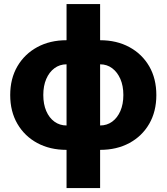

<svg xmlns="http://www.w3.org/2000/svg" viewBox="-20 -748 843 972"><path d="M316.9 10.7Q232.9 10.7 168.7 -23.9Q104.5 -58.6 68.1 -121.1Q31.7 -183.6 31.7 -266.6Q31.7 -350.1 68.1 -412.4Q104.5 -474.6 168.7 -509.5Q232.9 -544.4 316.9 -544.4H486.8Q570.8 -544.4 635 -509.5Q699.2 -474.6 735.4 -412.4Q771.5 -350.1 771.5 -266.6Q771.5 -183.6 735.4 -121.1Q699.2 -58.6 635 -23.9Q570.8 10.7 486.8 10.7ZM316.9 -112.8H486.8Q521.5 -112.8 547.9 -132.1Q574.2 -151.4 589.4 -186Q604.5 -220.7 604.5 -267.1Q604.5 -313.5 589.4 -348.1Q574.2 -382.8 547.9 -402.6Q521.5 -422.4 486.8 -422.4H316.9Q282.2 -422.4 255.6 -402.6Q229 -382.8 214.1 -348.1Q199.2 -313.5 199.2 -267.1Q199.2 -220.7 214.1 -186Q229 -151.4 255.6 -132.1Q282.2 -112.8 316.9 -112.8ZM316.9 204.1V-727.5H486.8V204.1Z"/></svg>

Font: Inter 20pt ExtraBold
Style: Regular
Weight: 800
Version: Version 4.001;git-66647c0bb